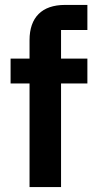

<svg xmlns="http://www.w3.org/2000/svg" viewBox="-20 -760 390 780"><path d="M100 0H228V-421H335V-522H228V-638H335V-740H244C150 -740 100 -689 100 -597V-522H23V-421H100Z"/></svg>

Font: IBM Plex Thai SemiBold
Style: Regular
Weight: 600
Designer: Mike Abbink, Paul van der Laan, Pieter van Rosmalen, Ben Mitchell, Mark Frömberg
Foundry: Bold Monday
Version: Version 1.0